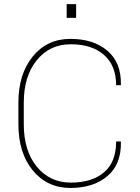

<svg xmlns="http://www.w3.org/2000/svg" viewBox="-20 -912 688 942"><path d="M325.2 10.3Q210.9 9.8 140.6 -76.2Q70.3 -162.1 70.3 -302.2V-408.7Q70.3 -548.3 140.6 -634.8Q210.9 -721.2 325.2 -721.2Q439.5 -721.2 506.8 -663.1Q575.2 -605 573.2 -497.1L572.3 -494.1H549.8Q549.8 -590.3 490.2 -642.6Q430.7 -694.8 327.1 -694.8Q223.6 -694.8 160.2 -616.2Q96.7 -537.6 96.7 -409.7V-302.2Q96.7 -172.9 160.2 -94.7Q223.6 -16.6 327.1 -16.1Q430.7 -16.1 490.2 -66.4Q549.8 -116.7 549.8 -217.8H572.3L573.2 -214.8Q575.2 -105.5 506.8 -47.9Q439.5 9.8 325.2 10.3ZM353.5 -824.2H307.1V-891.6H353.5Z"/></svg>

Font: Roboto-Thin
Style: Regular
Weight: 250
Designer: Google
Version: Version 1.100141; 2013; ttfautohint (v0.94.14-c901) -l 8 -r 